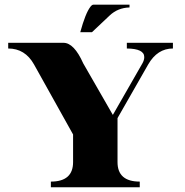

<svg xmlns="http://www.w3.org/2000/svg" viewBox="-20 -790 779 810"><path d="M318.6 -654.1Q340.3 -733.6 361.1 -761Q368.2 -770.3 374 -770.3H526.4V-758.5Q477.3 -757.3 442.6 -724.6L367.9 -654.1ZM456.1 -305.2 580.8 -522.7Q588.6 -536.4 588.6 -549.3Q588.6 -584.7 515.1 -585.4V-609.4H709.5V-585.4Q643.8 -585.4 605.2 -518.1L475.8 -291.7V-106Q475.8 -23.9 569.6 -23.9V0H194.6V-23.9Q288.3 -23.9 288.3 -106V-222.7L123.5 -518.1Q85.9 -585.4 14.6 -585.4V-609.4H247.8Q292.5 -609.4 331.1 -522.7Z"/></svg>

Font: itsadzoke
Style: Regular
Weight: 700
Width: 7
Version: Version 0.45